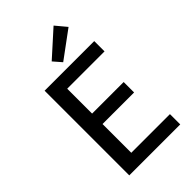

<svg xmlns="http://www.w3.org/2000/svg" viewBox="-251 -929 1015 1015"><g transform="rotate(-45 256.0 -421.5)"><path d="M84 0V-633H455V-556H176V-370H412V-292H176V-77H465V0ZM260 -670 220 -716 361 -843 412 -782Z"/></g></svg>

Font: Narnoor
Style: Regular
Weight: 400
Designer: S. Sridhar Murthy
Foundry: SIL International
Version: Version 3.000